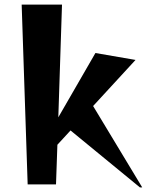

<svg xmlns="http://www.w3.org/2000/svg" viewBox="-20 -800 637 833"><path d="M587 13 286 -234 229 -172 223 0H100L74 -780H249L233 -291L394 -570L568 -540L384 -340L597 13Z"/></svg>

Font: Reggae One
Style: Regular
Weight: 400
Designer: Fontworks Inc.
Foundry: Fontworks Inc.
Version: Version 1.100